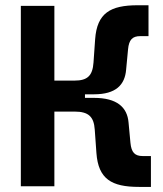

<svg xmlns="http://www.w3.org/2000/svg" viewBox="-20 -716 626 738"><path d="M60.1 0H189V-287.1H266.6C320.8 -287.1 340.8 -267.1 344.2 -217.8L350.6 -127.9C357.9 -27.8 408.7 2.4 514.2 2.4H560.1V-116.2H528.3C498.5 -116.2 484.9 -129.9 481.4 -167L474.1 -245.1C469.2 -303.7 429.7 -339.8 341.3 -339.8H306.6V-353.5H341.3C425.8 -353.5 460 -390.1 464.8 -448.2L472.2 -526.4C475.6 -563.5 489.3 -577.1 519 -577.1H550.8V-695.8H509.3C403.8 -695.8 353 -665.5 345.7 -565.4L339.4 -475.6C335.9 -425.3 316.4 -406.2 266.6 -406.2H189V-693.4H60.1Z"/></svg>

Font: Cascadia Code
Style: Bold
Weight: 700
Monospace: yes
Designer: Aaron Bell
Foundry: Saja Typeworks
Version: Version 2404.023